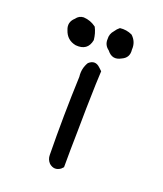

<svg xmlns="http://www.w3.org/2000/svg" viewBox="-135 -800 770 906"><g transform="rotate(20 250.0 -347.0)"><path d="M310.5 -710Q342.8 -713.9 372.1 -700.2Q401.4 -673.8 398.4 -633.8Q403.3 -593.8 367.2 -578.1Q326.2 -554.7 296.9 -592.8Q271.5 -611.3 273.4 -641.6Q271.5 -667 289.1 -686.5Q297.9 -700.2 310.5 -710ZM95.7 -678.7Q109.4 -698.2 132.8 -699.2Q168 -697.3 196.3 -675.8Q210.9 -647.5 213.9 -614.3Q203.1 -556.6 141.6 -562.5Q95.7 -571.3 81.1 -616.2Q66.4 -652.3 95.7 -678.7ZM224.6 -502.9Q253.9 -529.3 282.2 -502Q290 -495.1 296.9 -488.3Q295.9 -454.1 293.9 -420.9Q290 -298.8 289.1 -177.7Q287.1 -89.8 287.1 -2.9Q282.2 2 276.4 7.8Q247.1 28.3 219.7 4.9Q204.1 -11.7 204.1 -34.2Q201.2 -231.4 209 -428.7Q204.1 -469.7 224.6 -502.9Z"/></g></svg>

Font: NaikaiFont
Style: Regular-Lite
Weight: 400
Version: Version 1.67